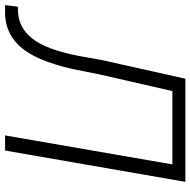

<svg xmlns="http://www.w3.org/2000/svg" viewBox="-48 -734 751 757"><g transform="rotate(90 327.5 -355.5)"><path d="M666 -710.9 542.5 0H482.9L597.2 -659.7H308.1L243.2 -376L220.7 -264.6Q187.5 -119.1 131.8 -58.3Q76.2 2.4 -8.3 0H-30.8L-24.9 -50.3L-6.3 -50.8Q64.9 -53.7 108.6 -117.7Q152.3 -181.6 175.8 -325.7L186 -382.8L259.3 -710.9Z"/></g></svg>

Font: RobotoInd Light
Style: Italic
Weight: 300
Italic angle: -12°
Designer: Google
Version: Version 2.001151; 2014